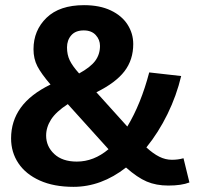

<svg xmlns="http://www.w3.org/2000/svg" viewBox="-20 -712 770 745"><path d="M633 8Q586 8 549.5 -7.5Q513 -23 469 -62Q373 13 265 13Q189 13 134.5 -11.5Q80 -36 51.5 -78.5Q23 -121 23 -175Q23 -242 60.5 -294Q98 -346 176 -384Q140 -426 125 -455Q110 -484 110 -521Q110 -594 160.5 -643Q211 -692 306 -692Q367 -692 410 -671.5Q453 -651 475 -616.5Q497 -582 497 -541Q497 -480 463 -435.5Q429 -391 354 -354L474 -221Q527 -309 559 -431L683 -417Q665 -341 630 -269.5Q595 -198 548 -140Q574 -116 598 -104Q622 -92 647 -92Q671 -92 692 -98L715 -4Q684 8 633 8ZM240 -528Q240 -500 250.5 -478Q261 -456 287 -427Q331 -451 349.5 -476Q368 -501 368 -534Q368 -558 351.5 -576Q335 -594 305 -594Q273 -594 256.5 -575Q240 -556 240 -528ZM278 -85Q344 -85 401 -133L243 -308Q197 -278 178 -248Q159 -218 159 -186Q159 -144 190.5 -114.5Q222 -85 278 -85Z"/></svg>

Font: MartelSansBold
Style: Bold
Weight: 700
Designer: Dan Reynolds and Mathieu Réguer
Foundry: Dan Reynolds and Mathieu Réguer
Version: Version 1.002; ttfautohint (v1.1) -l 5 -r 5 -G 72 -x 0 -D la